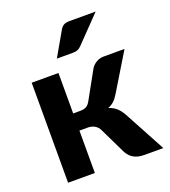

<svg xmlns="http://www.w3.org/2000/svg" viewBox="-134 -832 823 930"><g transform="rotate(-20 277.0 -367.0)"><path d="M57 0ZM363 -480Q373 -495.5 390.2 -505.5Q407.5 -515.5 426.5 -515.5H535.5L420.5 -326Q408 -305 395 -292.8Q382 -280.5 363.5 -273.5Q389 -265.5 405 -250.5Q421 -235.5 433.5 -212.5L548 0H453Q435 0 421.2 -3Q407.5 -6 396.8 -12Q386 -18 378 -26.5Q370 -35 363 -46.5L297 -183Q288.5 -201 273 -209.8Q257.5 -218.5 238 -218.5H195V0H57V-515.5H195V-307H231Q252 -307 263.8 -314.2Q275.5 -321.5 284 -337.5ZM466 -733.5 339.5 -602.5Q329.5 -592 319.8 -587.8Q310 -583.5 294.5 -583.5H211.5L281.5 -705.5Q289 -719.5 299.8 -726.5Q310.5 -733.5 332.5 -733.5Z"/></g></svg>

Font: Lato Heavy
Style: Regular
Weight: 800
Designer: Lukasz Dziedzic
Foundry: tyPoland Lukasz Dziedzic
Version: Version 2.007; 2014-02-27